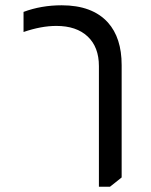

<svg xmlns="http://www.w3.org/2000/svg" viewBox="-20 -706 572 726"><path d="M69 -661Q136 -686 213 -686Q329 -686 388 -621Q440 -563 440 -460V-35L396 0H354V-456Q354 -528 311.5 -568Q269 -608 193 -608Q136 -608 69 -585Z"/></svg>

Font: Almarai
Style: Regular
Weight: 400
Designer: Boutros International 2019
Foundry: Created by Boutros International 2019
Version: Version 1.10